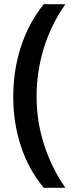

<svg xmlns="http://www.w3.org/2000/svg" viewBox="-20 -735 358 913"><path d="M43 -275Q43 -401 80 -514Q117 -627 188 -715H291Q224 -620 189 -508Q154 -396 154 -276Q154 -158 189.5 -47.5Q225 63 291 158H188Q116 71 79.5 -39.5Q43 -150 43 -275Z"/></svg>

Font: Noto Sans Gujarati SemiCondensed SemiBold
Style: Regular
Weight: 600
Width: 4
Designer: Jelle Bosma - Monotype Design Team, Universal Thirst
Foundry: Monotype Imaging Inc.
Version: Version 2.106; ttfautohint (v1.8.4.7-5d5b)